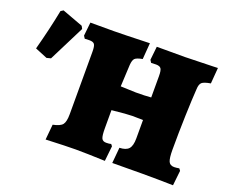

<svg xmlns="http://www.w3.org/2000/svg" viewBox="-111 -827 1170 1000"><g transform="rotate(20 474.5 -327.0)"><path d="M233 -80Q273 -88 285.5 -104Q298 -120 298 -162V-508Q298 -539 291 -549Q284 -559 263 -559L237 -558L228 -572L236 -647H365Q404 -647 564 -652L557 -562Q525 -556 515.5 -546.5Q506 -537 504 -510L498 -389L583 -386Q633 -386 667 -389V-508Q667 -538 660 -548.5Q653 -559 632 -559L605 -558L596 -572L604 -647H765Q757 -647 913 -651L941 -652L934 -564Q898 -558 886.5 -548Q875 -538 874 -510Q870 -454 867 -359Q864 -264 864 -172Q864 -124 872 -106.5Q880 -89 903 -89Q913 -89 931 -92L939 -81L930 2Q844 0 759 0L593 1L601 -86Q637 -87 652 -104Q667 -121 667 -162V-264L608 -265Q580 -265 495 -256V-156Q495 -114 501.5 -100.5Q508 -87 527 -87Q544 -87 554 -90L562 -80L553 4Q447 0 391 0Q342 0 225 5ZM16 -424Q48 -543 69 -650L83 -659L199 -616L207 -601L107 -402L84 -396Z"/></g></svg>

Font: Alegreya SC Black
Style: Regular
Weight: 900
Designer: Juan Pablo del Peral
Foundry: Huerta Tipografica
Version: Version 2.007; ttfautohint (v1.6)